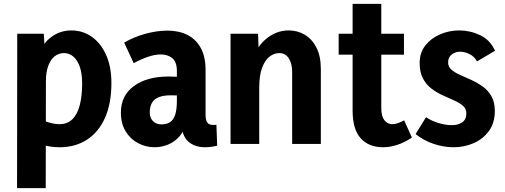

<svg xmlns="http://www.w3.org/2000/svg" viewBox="-20 -743 2607 991"><path d="M68 228 69 -569H206L215 -421H165Q188 -506 237 -546Q286 -586 348 -586Q406 -586 452.5 -554Q499 -522 527 -461Q555 -400 555 -314Q555 -209 522 -135Q489 -61 429 -22Q369 17 287 17Q240 17 195 3.5Q150 -10 97 -38L211 -118Q232 -110 251 -106Q270 -102 286 -102Q328 -102 354 -128Q380 -154 392 -201.5Q404 -249 404 -312Q404 -365 391.5 -399.5Q379 -434 358 -451.5Q337 -469 310 -469Q284 -469 263 -453Q242 -437 229.5 -404.5Q217 -372 217 -323L216 228Z M917 -114H941Q932 -69 907 -40Q882 -11 848 3Q814 17 778 17Q733 17 693 -4Q653 -25 628.5 -65Q604 -105 604 -162Q604 -249 670.5 -298.5Q737 -348 851 -348Q871 -348 903.5 -346.5Q936 -345 959 -340V-244Q934 -248 911.5 -249.5Q889 -251 860 -251Q824 -251 800 -241.5Q776 -232 764.5 -212.5Q753 -193 753 -162Q753 -134 770 -117.5Q787 -101 812 -101Q841 -101 858.5 -113Q876 -125 884.5 -152Q893 -179 893 -223V-377Q893 -422 870 -442Q847 -462 809 -462Q779 -462 743 -449.5Q707 -437 670 -417L621 -523Q670 -552 730 -568.5Q790 -585 844 -585Q904 -585 948 -562.5Q992 -540 1016.5 -495Q1041 -450 1041 -382V-151Q1041 -123 1050 -110.5Q1059 -98 1081 -98Q1084 -98 1088.5 -98Q1093 -98 1097 -99L1101 9Q1085 13 1068.5 15Q1052 17 1038 17Q984 17 950.5 -13.5Q917 -44 917 -114Z M1488 0V-371Q1488 -415 1470.5 -442Q1453 -469 1421 -469Q1395 -469 1371.5 -451Q1348 -433 1333 -394Q1318 -355 1318 -290V0H1170V-569H1312L1318 -398H1272Q1295 -492 1349.5 -539Q1404 -586 1470 -586Q1516 -586 1553.5 -563.5Q1591 -541 1613.5 -497Q1636 -453 1636 -386V0Z M1958 17Q1883 17 1841.5 -29.5Q1800 -76 1800 -172V-723H1948V-184Q1948 -143 1964 -122.5Q1980 -102 2006 -102Q2019 -102 2034.5 -107.5Q2050 -113 2066 -122L2106 -33Q2067 -7 2029.5 5Q1992 17 1958 17ZM1728 -461V-569H2065V-461Z M2320 17Q2271 17 2219.5 0Q2168 -17 2125 -51L2179 -138Q2207 -119 2243.5 -108Q2280 -97 2312 -97Q2344 -97 2365.5 -111.5Q2387 -126 2387 -158Q2387 -182 2369.5 -197Q2352 -212 2324.5 -224.5Q2297 -237 2266.5 -250.5Q2236 -264 2208.5 -284.5Q2181 -305 2163.5 -337Q2146 -369 2146 -418Q2146 -471 2175.5 -508.5Q2205 -546 2252 -566Q2299 -586 2350 -586Q2406 -586 2458 -561.5Q2510 -537 2535 -481L2442 -426Q2429 -451 2404 -463.5Q2379 -476 2355 -476Q2339 -476 2324.5 -469.5Q2310 -463 2301.5 -451Q2293 -439 2293 -420Q2293 -398 2310.5 -383Q2328 -368 2355.5 -356Q2383 -344 2413.5 -330Q2444 -316 2471.5 -296.5Q2499 -277 2516.5 -246.5Q2534 -216 2534 -170Q2534 -109 2504 -67.5Q2474 -26 2425.5 -4.5Q2377 17 2320 17Z"/></svg>

Font: Yaldevi ExtraLight
Style: Regular
Weight: 200
Designer: Sol Matas, Rajitha Manaperi, Kosala Senevirathne
Foundry: Mooniak
Version: Version 1.100